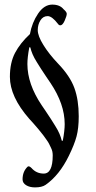

<svg xmlns="http://www.w3.org/2000/svg" viewBox="-20 -663 415 834"><path d="M207 -643Q240 -643 256 -623Q270 -611 270 -603Q270 -594 261 -573.5Q252 -553 242 -553Q236 -553 232 -559Q206 -593 187 -593Q167 -593 155.5 -574.5Q144 -556 144 -532Q144 -507 168.5 -467.5Q193 -428 232 -387Q284 -333 303 -281Q322 -229 322 -158Q322 -106 312.5 -70.5Q303 -35 279 14Q238 98 178 140Q162 151 132 151Q109 151 93.5 141.5Q78 132 78 116Q78 82 100 61Q106 56 117 67Q138 91 170 91Q209 91 209 12Q209 4 207.5 -4Q206 -12 201.5 -21Q197 -30 193.5 -37.5Q190 -45 182 -56Q174 -67 169.5 -73.5Q165 -80 154.5 -92.5Q144 -105 139.5 -110.5Q135 -116 123 -129.5Q111 -143 107 -147Q23 -243 23 -329Q23 -391 45.5 -433.5Q68 -476 110 -515Q119 -565 145.5 -604Q172 -643 207 -643ZM248 -53Q250 -49 253 -53Q261 -96 261 -124Q261 -211 199 -303Q197 -306 181 -329.5Q165 -353 158.5 -363.5Q152 -374 140 -393Q128 -412 121.5 -427.5Q115 -443 112 -456Q110 -460 107 -456Q99 -413 99 -385Q99 -298 161 -206Q163 -203 179 -179.5Q195 -156 201.5 -145.5Q208 -135 220 -116Q232 -97 238.5 -81.5Q245 -66 248 -53Z"/></svg>

Font: EB Garamond 12
Style: Bold
Weight: 700
Version: Version 0.016